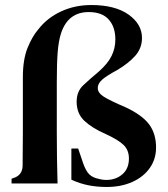

<svg xmlns="http://www.w3.org/2000/svg" viewBox="-20 -730 670 764"><path d="M404 14Q367 14 333 7.5Q299 1 264 -15V-139H291L310 -83Q318 -59 329 -43.5Q340 -28 362 -21Q372 -18 382.5 -16Q393 -14 403 -14Q441 -14 467 -36.5Q493 -59 493 -99Q493 -132 472.5 -152.5Q452 -173 400 -197Q347 -220 316 -249Q285 -278 285 -325Q285 -366 311 -390.5Q337 -415 374 -446Q409 -477 424 -507.5Q439 -538 439 -573Q439 -623 412.5 -652.5Q386 -682 333 -682Q251 -682 223 -598Q213 -567 209.5 -522Q206 -477 206 -403V-205Q206 -102 209 0H26V-19L32 -21Q69 -32 70 -70Q70 -99 70.5 -138Q71 -177 71 -205V-423Q71 -493 89.5 -539Q108 -585 133 -614Q168 -659 223 -684.5Q278 -710 343 -710Q438 -710 491.5 -672Q545 -634 545 -579Q545 -539 519 -509Q493 -479 446 -451Q403 -428 386 -412.5Q369 -397 369 -380Q369 -360 394 -344.5Q419 -329 480 -303Q546 -272 573.5 -235Q601 -198 601 -143Q601 -97 576 -61.5Q551 -26 506.5 -6Q462 14 404 14Z"/></svg>

Font: DM Serif Text
Style: Regular
Weight: 400
Designer: Colophon Foundry, Frank Grießhammer
Foundry: Colophon Foundry
Version: Version 5.200; ttfautohint (v1.8.3)